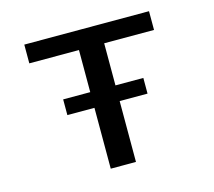

<svg xmlns="http://www.w3.org/2000/svg" viewBox="-101 -823 1051 945"><g transform="rotate(-15 425.0 -350.0)"><path d="M213 -390H351V-604.5H98V-700H733.5V-604.5H479.5V-390H621.5V-310H479.5V0H351V-310H213Z"/></g></svg>

Font: League Mono Wide Medium
Style: Regular
Weight: 500
Width: 8
Designer: Tyler Finck
Foundry: The League of Moveable Type / Tyler Finck
Version: Version 2.210